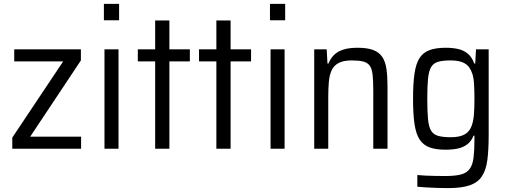

<svg xmlns="http://www.w3.org/2000/svg" viewBox="-20 -763 2602 985"><path d="M43 0V-57L304 -448H53V-510H395V-453L135 -62H396V0Z M513 -659V-743H591V-659ZM516 0V-510H588V0Z M776 0V-448H687V-510H776V-658H849V-510H954V-448H849V0Z M1090 0V-448H1001V-510H1090V-658H1163V-510H1268V-448H1163V0Z M1365 -659V-743H1443V-659ZM1368 0V-510H1440V0Z M1592 0V-510H1656L1660 -437H1665Q1675 -462 1692.5 -480Q1710 -498 1739.5 -508Q1769 -518 1814 -518Q1864 -518 1894.5 -506.5Q1925 -495 1941 -471Q1957 -447 1962.5 -410Q1968 -373 1968 -321V0H1895V-297Q1895 -349 1891.5 -380Q1888 -411 1876.5 -426.5Q1865 -442 1843 -447.5Q1821 -453 1785 -453Q1741 -453 1716.5 -439.5Q1692 -426 1681 -401.5Q1670 -377 1667 -342.5Q1664 -308 1664 -264V0Z M2279 202Q2251 202 2222 201Q2193 200 2167.5 198.5Q2142 197 2121 195V135Q2141 137 2164.5 138Q2188 139 2213.5 139.5Q2239 140 2264 140Q2316 140 2345.5 132Q2375 124 2390 103Q2405 82 2409.5 45Q2414 8 2414 -49V-67H2409Q2399 -40 2379 -24Q2359 -8 2331 -1.5Q2303 5 2266 5Q2216 5 2183.5 -7Q2151 -19 2132.5 -47.5Q2114 -76 2106.5 -127Q2099 -178 2099 -255Q2099 -334 2106.5 -385.5Q2114 -437 2132.5 -465.5Q2151 -494 2184 -506Q2217 -518 2267 -518Q2300 -518 2328.5 -512Q2357 -506 2379 -488.5Q2401 -471 2413 -437H2418L2422 -510H2487V-70Q2487 4 2480.5 56Q2474 108 2453 140.5Q2432 173 2390.5 187.5Q2349 202 2279 202ZM2293 -59Q2338 -59 2364 -73.5Q2390 -88 2401 -121Q2409 -145 2411.5 -177.5Q2414 -210 2414 -256Q2414 -298 2412 -331Q2410 -364 2403 -385Q2391 -422 2365 -437.5Q2339 -453 2293 -453Q2253 -453 2229 -446.5Q2205 -440 2192.5 -420Q2180 -400 2176 -360.5Q2172 -321 2172 -256Q2172 -189 2176 -149.5Q2180 -110 2192.5 -91Q2205 -72 2229.5 -65.5Q2254 -59 2293 -59Z"/></svg>

Font: Saira SemiCondensed
Style: Regular
Weight: 400
Width: 4
Designer: Hector Gatti with collaboration of the Omnibus-Type team
Foundry: Omnibus-Type
Version: Version 1.101